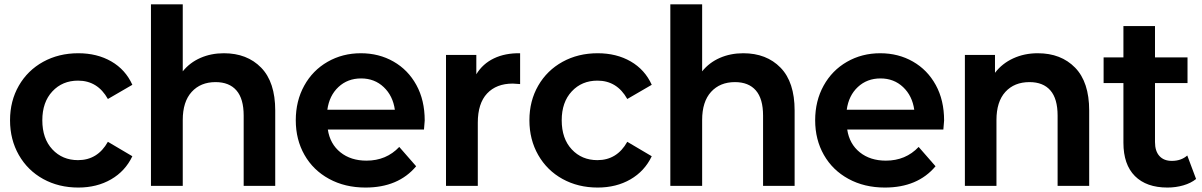

<svg xmlns="http://www.w3.org/2000/svg" viewBox="-20 -844 5461 872"><path d="M25.6 -297.8Q25.6 -385.6 65.6 -455Q105.6 -524.4 176.1 -563.3Q246.7 -602.2 335.6 -602.2Q421.1 -602.2 485.6 -565Q550 -527.8 581.1 -458.9L470 -394.4Q423.3 -477.8 334.4 -477.8Q263.3 -477.8 217.8 -428.9Q172.2 -380 172.2 -297.8Q172.2 -214.4 217.8 -165.6Q263.3 -116.7 334.4 -116.7Q423.3 -116.7 470 -200L581.1 -134.4Q548.9 -66.7 484.4 -29.4Q420 7.8 335.6 7.8Q246.7 7.8 176.1 -31.1Q105.6 -70 65.6 -140Q25.6 -210 25.6 -297.8Z M1230 -342.2V0H1086.7V-318.9Q1086.7 -395.6 1053.9 -433.3Q1021.1 -471.1 958.9 -471.1Q891.1 -471.1 850.6 -426.7Q810 -382.2 810 -298.9V0H665.6V-824.4H810V-520Q842.2 -560 890.6 -581.1Q938.9 -602.2 996.7 -602.2Q1102.2 -602.2 1166.1 -536.7Q1230 -471.1 1230 -342.2Z M1905.6 -255.6H1468.9Q1478.9 -190 1526.1 -152.2Q1573.3 -114.4 1644.4 -114.4Q1734.4 -114.4 1793.3 -176.7L1870 -88.9Q1788.9 7.8 1640 7.8Q1546.7 7.8 1474.4 -31.7Q1402.2 -71.1 1362.8 -140.6Q1323.3 -210 1323.3 -297.8Q1323.3 -385.6 1361.7 -455Q1400 -524.4 1467.8 -563.3Q1535.6 -602.2 1618.9 -602.2Q1701.1 -602.2 1767.2 -564.4Q1833.3 -526.7 1871.1 -457.8Q1908.9 -388.9 1908.9 -296.7Q1908.9 -292.2 1905.6 -255.6ZM1466.7 -345.6H1773.3Q1764.4 -408.9 1722.8 -448.3Q1681.1 -487.8 1620 -487.8Q1558.9 -487.8 1517.2 -448.9Q1475.6 -410 1466.7 -345.6Z M2342.2 -602.2V-462.2L2308.9 -464.4Q2234.4 -464.4 2192.2 -419.4Q2150 -374.4 2150 -286.7V0H2005.6V-594.4H2143.3V-506.7Q2172.2 -554.4 2223.3 -578.9Q2274.4 -603.3 2342.2 -602.2Z M2384.4 -297.8Q2384.4 -385.6 2424.4 -455Q2464.4 -524.4 2535 -563.3Q2605.6 -602.2 2694.4 -602.2Q2780 -602.2 2844.4 -565Q2908.9 -527.8 2940 -458.9L2828.9 -394.4Q2782.2 -477.8 2693.3 -477.8Q2622.2 -477.8 2576.7 -428.9Q2531.1 -380 2531.1 -297.8Q2531.1 -214.4 2576.7 -165.6Q2622.2 -116.7 2693.3 -116.7Q2782.2 -116.7 2828.9 -200L2940 -134.4Q2907.8 -66.7 2843.3 -29.4Q2778.9 7.8 2694.4 7.8Q2605.6 7.8 2535 -31.1Q2464.4 -70 2424.4 -140Q2384.4 -210 2384.4 -297.8Z M3588.9 -342.2V0H3445.6V-318.9Q3445.6 -395.6 3412.8 -433.3Q3380 -471.1 3317.8 -471.1Q3250 -471.1 3209.4 -426.7Q3168.9 -382.2 3168.9 -298.9V0H3024.4V-824.4H3168.9V-520Q3201.1 -560 3249.4 -581.1Q3297.8 -602.2 3355.6 -602.2Q3461.1 -602.2 3525 -536.7Q3588.9 -471.1 3588.9 -342.2Z M4264.4 -255.6H3827.8Q3837.8 -190 3885 -152.2Q3932.2 -114.4 4003.3 -114.4Q4093.3 -114.4 4152.2 -176.7L4228.9 -88.9Q4147.8 7.8 3998.9 7.8Q3905.6 7.8 3833.3 -31.7Q3761.1 -71.1 3721.7 -140.6Q3682.2 -210 3682.2 -297.8Q3682.2 -385.6 3720.6 -455Q3758.9 -524.4 3826.7 -563.3Q3894.4 -602.2 3977.8 -602.2Q4060 -602.2 4126.1 -564.4Q4192.2 -526.7 4230 -457.8Q4267.8 -388.9 4267.8 -296.7Q4267.8 -292.2 4264.4 -255.6ZM3825.6 -345.6H4132.2Q4123.3 -408.9 4081.7 -448.3Q4040 -487.8 3978.9 -487.8Q3917.8 -487.8 3876.1 -448.9Q3834.4 -410 3825.6 -345.6Z M4926.7 -342.2V0H4783.3V-318.9Q4783.3 -395.6 4750.6 -433.3Q4717.8 -471.1 4655.6 -471.1Q4586.7 -471.1 4546.1 -426.7Q4505.6 -382.2 4505.6 -298.9V0H4362.2V-594.4H4498.9V-513.3Q4531.1 -555.6 4581.7 -578.9Q4632.2 -602.2 4693.3 -602.2Q4798.9 -602.2 4862.8 -536.7Q4926.7 -471.1 4926.7 -342.2Z M5282.2 7.8Q5186.7 7.8 5134.4 -44.4Q5082.2 -96.7 5082.2 -195.6V-466.7H4992.2V-583.3H5082.2V-725.6H5225.6V-583.3H5373.3V-466.7H5225.6V-198.9Q5225.6 -157.8 5245.6 -135.6Q5265.6 -113.3 5302.2 -113.3Q5344.4 -113.3 5372.2 -137.8L5412.2 -31.1Q5388.9 -12.2 5354.4 -2.2Q5320 7.8 5282.2 7.8Z"/></svg>

Font: Paperlogy 7 Bold
Style: Regular
Weight: 700
Designer: redesigned by Lee Juim, glyphs from Gmarket Sans & Montserrat
Foundry: PT&
Version: Version 1.001